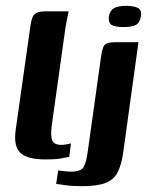

<svg xmlns="http://www.w3.org/2000/svg" viewBox="-20 -544 515 660"><path d="M136 4Q74 4 50 -18.5Q26 -41 34 -98L85 -458Q88 -477 93 -487Q98 -497 108.5 -501Q119 -505 138 -505H216Q215 -502 212 -486Q209 -470 205 -449L158 -113Q153 -77 159.5 -61.5Q166 -46 191 -46Q199 -46 210 -48Q221 -50 224 -51L218 -5Q211 -4 193 0Q175 4 136 4ZM261 96Q229 96 204.5 92.5Q180 89 173 88L180 42Q185 43 200.5 44.5Q216 46 225 46Q258 46 267.5 30Q277 14 282 -26L328 -354Q331 -372 335 -382Q339 -392 349 -395.5Q359 -399 379 -399H456L403 -16Q397 24 384 49Q371 74 342.5 85Q314 96 261 96ZM404 -451Q375 -451 363.5 -458.5Q352 -466 354 -487Q358 -508 372 -516Q386 -524 416 -524Q444 -523 456 -515.5Q468 -508 464 -487Q461 -466 447.5 -458.5Q434 -451 404 -451Z"/></svg>

Font: Genos Thin SemiBold
Style: Italic
Weight: 600
Italic angle: -8°
Version: Version 1.010